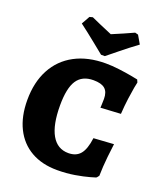

<svg xmlns="http://www.w3.org/2000/svg" viewBox="-159 -981 929 1095"><g transform="rotate(20 305.0 -433.5)"><path d="M23 -307Q23 -415 65 -493.5Q107 -572 185.5 -614Q264 -656 373 -656Q411 -656 455 -650.5Q499 -645 531 -639Q563 -633 572 -631L579 -615Q577 -608 572 -581Q567 -554 561 -509.5Q555 -465 552 -415L430 -408Q430 -412 431 -427Q432 -442 432 -462Q432 -504 410 -523Q388 -542 340 -542Q272 -542 240.5 -494.5Q209 -447 209 -342Q209 -224 244 -163Q279 -102 346 -102Q393 -102 418 -132Q443 -162 452 -231L574 -239Q571 -221 564.5 -159Q558 -97 557 -41L546 -27Q546 -26 511 -16Q476 -6 425.5 2.5Q375 11 319 11Q227 11 160.5 -27Q94 -65 58.5 -136.5Q23 -208 23 -307ZM166 -823 194 -873 213 -878Q254 -859 342 -822Q414 -852 470 -878L489 -873L518 -823Q469 -787 418.5 -746Q368 -705 353 -693H330Q315 -705 264.5 -746Q214 -787 166 -823Z"/></g></svg>

Font: Alegreya ExtraBold
Style: Regular
Weight: 800
Designer: Juan Pablo del Peral
Foundry: Huerta Tipografica
Version: Version 2.007; ttfautohint (v1.6)